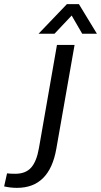

<svg xmlns="http://www.w3.org/2000/svg" viewBox="-144 -717 488 927"><path d="M-124 183 -110 120Q-95 122 -70 122Q-20 122 6.5 92Q33 62 44 -2L131 -500H216L128 1Q95 190 -62 190Q-93 190 -124 183ZM179 -697H237L324 -554H253L202 -642L119 -554H42Z"/></svg>

Font: Sarabun
Style: Italic
Weight: 400
Italic angle: -10°
Designer: Suppakit Chalermlarp | Katatrad Co.,Ltd.
Foundry: Cadson Demak Co.,Ltd.
Version: Version 1.000; ttfautohint (v1.6)